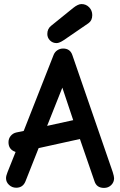

<svg xmlns="http://www.w3.org/2000/svg" viewBox="-20 -922 592 949"><path d="M259.8 -709Q240.2 -709 227.1 -722.2Q213.9 -735.4 213.9 -753.9Q213.9 -779.3 231.9 -793.9L341.8 -882.8Q365.7 -901.9 382.8 -901.9Q405.3 -901.9 420.7 -886Q436 -870.1 436 -847.2Q436 -820.3 417 -807.1L295.9 -724.1Q273.4 -709 259.8 -709ZM494.1 6.8Q457 6.8 446.8 -26.9L375 -234.9L170.9 -189.9L106 -25.9Q93.3 5.9 60.1 5.9Q39.6 5.9 24.7 -8.1Q9.8 -22 9.8 -41Q9.8 -52.7 17.1 -70.8L57.1 -170.9Q50.3 -173.3 47.9 -174.8Q22 -187.5 22 -219.2Q22 -236.8 32.7 -250Q43.5 -263.2 60.1 -267.1L97.2 -274.9L245.1 -650.9Q251 -665.5 263.7 -673.8Q276.4 -682.1 292 -682.1Q327.1 -682.1 337.9 -648.9L537.1 -71.8Q543.9 -50.3 543.9 -41Q543.9 -21.5 529.8 -7.3Q515.6 6.8 494.1 6.8ZM212.9 -299.8 341.8 -328.1 288.1 -488.8Z"/></svg>

Font: Comic Neue
Style: Bold
Weight: 700
Designer: Craig Rozynski
Foundry: Craig Rozynski
Version: Version 2.003;hotconv 1.0.109;makeotfexe 2.5.65596